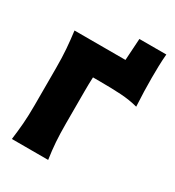

<svg xmlns="http://www.w3.org/2000/svg" viewBox="-202 -974 997 1093"><g transform="rotate(30 297.0 -428.0)"><path d="M46 0Q53.5 -56.5 57.8 -109.8Q62 -163 62 -230.5V-474Q62 -544.5 57.8 -599.5Q53.5 -654.5 46 -713H381L390 -856H567Q563.5 -816.5 562.5 -777Q561.5 -737.5 561.5 -698.5Q561.5 -656 562.8 -611Q564 -566 567 -513Q514.5 -527 454.2 -530.8Q394 -534.5 313 -534.5H270.5Q268.5 -492 268.5 -441V-230.5Q268.5 -163 272.2 -109.8Q276 -56.5 284.5 0Z"/></g></svg>

Font: Commissioner Flair ExtraBold
Style: Regular
Weight: 800
Designer: Kostas Bartsokas
Foundry: Kostas Bartsokas
Version: Version 1.000; ttfautohint (v1.8.3)